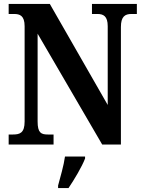

<svg xmlns="http://www.w3.org/2000/svg" viewBox="-20 -734 728 975"><path d="M24 0H252V-51H223C189 -51 171 -59 171 -117V-563L499 0H594V-597C594 -650 615 -663 647 -663H675V-714H447V-663H475C505 -663 527 -652 527 -601V-201L233 -714H24V-663H52C80 -663 105 -655 105 -601V-117C105 -59 81 -51 46 -51H24ZM275 208V221H328C357 178 396 113 412 71V61H310C304 106 286 167 275 208Z"/></svg>

Font: Noto Serif Devanagari Condensed
Style: Bold
Weight: 700
Width: 3
Designer: Universal Thirst, Indian Type Foundry and the Monotype Design Team
Foundry: Monotype Imaging Inc.
Version: Version 2.004